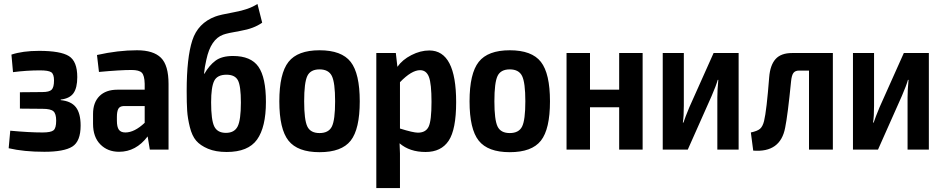

<svg xmlns="http://www.w3.org/2000/svg" viewBox="-20 -759 4783 974"><path d="M178 -501Q287 -501 329.5 -474.5Q372 -448 372 -368Q372 -313 352.5 -286Q333 -259 288 -254V-251Q341 -246 365 -215Q389 -184 389 -122Q389 -42 347 -15.5Q305 11 205 11Q101 11 24 -7L32 -96Q127 -87 196 -87Q238 -87 251.5 -98Q265 -109 265 -147Q265 -182 251 -194.5Q237 -207 196 -207L81 -208V-291L195 -292Q230 -292 242 -304Q254 -316 254 -351Q254 -383 240 -392.5Q226 -402 183 -402Q116 -402 46 -393L38 -482Q95 -501 178 -501Z M675 -504Q758 -504 796.5 -466Q835 -428 835 -333V0H740L729 -67Q670 11 584 11Q526 11 489 -26.5Q452 -64 452 -131V-181Q452 -239 484.5 -271.5Q517 -304 576 -304H714V-334Q713 -376 699.5 -390Q686 -404 647 -404Q589 -404 482 -394L472 -480Q579 -504 675 -504ZM616 -87Q662 -87 714 -136V-221H607Q587 -220 580 -206.5Q573 -193 573 -166V-147Q573 -115 583 -101Q593 -87 616 -87Z M1286 -739 1310 -644Q1268 -614 1200.5 -602.5Q1133 -591 1112 -583Q1049 -560 1027 -457Q1018 -419 1015 -385H1017Q1041 -427 1073 -451Q1105 -475 1162 -475Q1253 -475 1291 -420.5Q1329 -366 1329 -242Q1329 -114 1284 -51Q1239 12 1130 12Q1074 12 1035 -4.5Q996 -21 975 -45.5Q954 -70 943 -114.5Q932 -159 929.5 -197Q927 -235 927 -297Q927 -466 955.5 -554Q984 -642 1072 -675Q1095 -684 1169.5 -697.5Q1244 -711 1286 -739ZM1129 -380Q1082 -380 1066.5 -348.5Q1051 -317 1051 -240Q1051 -150 1067 -117.5Q1083 -85 1126 -85Q1169 -85 1185.5 -117.5Q1202 -150 1202 -239Q1202 -323 1187 -351.5Q1172 -380 1129 -380Z M1601 -504Q1713 -504 1759 -445Q1805 -386 1805 -245Q1805 -104 1759 -45.5Q1713 13 1601 13Q1490 13 1443.5 -45.5Q1397 -104 1397 -245Q1397 -386 1443.5 -445Q1490 -504 1601 -504ZM1523 -245Q1523 -151 1539 -117.5Q1555 -84 1601 -84Q1647 -84 1663.5 -117Q1680 -150 1680 -245Q1680 -340 1663.5 -373.5Q1647 -407 1601 -407Q1555 -407 1539 -373.5Q1523 -340 1523 -245Z M2158 -503Q2294 -503 2294 -241Q2294 -102 2256 -45Q2218 12 2139 12Q2058 12 2007 -32Q2010 21 2009 66V195H1889V-490H1988L1996 -420Q2021 -456 2067 -479.5Q2113 -503 2158 -503ZM2100 -86Q2140 -86 2154.5 -116.5Q2169 -147 2169 -242Q2169 -334 2156 -368.5Q2143 -403 2111 -403Q2068 -403 2009 -342V-107Q2076 -86 2100 -86Z M2566 -504Q2678 -504 2724 -445Q2770 -386 2770 -245Q2770 -104 2724 -45.5Q2678 13 2566 13Q2455 13 2408.5 -45.5Q2362 -104 2362 -245Q2362 -386 2408.5 -445Q2455 -504 2566 -504ZM2488 -245Q2488 -151 2504 -117.5Q2520 -84 2566 -84Q2612 -84 2628.5 -117Q2645 -150 2645 -245Q2645 -340 2628.5 -373.5Q2612 -407 2566 -407Q2520 -407 2504 -373.5Q2488 -340 2488 -245Z M3240 -490V0H3121V-215H2973V0H2854V-490H2973V-304H3121V-490Z M3727 0H3619V-265Q3619 -304 3624 -354H3621Q3613 -325 3590 -272L3469 0H3342V-490H3449V-223Q3449 -168 3444 -137H3447Q3455 -162 3477 -215L3600 -490H3727Z M4205 -490V0H4084V-401H4034Q4014 -401 4005 -389Q3996 -377 3993 -346Q3976 -174 3963 -111Q3939 16 3801 5L3789 -87Q3822 -94 3835.5 -105.5Q3849 -117 3856 -145Q3869 -198 3882 -367Q3887 -429 3914.5 -459.5Q3942 -490 3998 -490Z M4692 0H4584V-265Q4584 -304 4589 -354H4586Q4578 -325 4555 -272L4434 0H4307V-490H4414V-223Q4414 -168 4409 -137H4412Q4420 -162 4442 -215L4565 -490H4692Z"/></svg>

Font: Exo 2 Semi Bold Condensed
Style: Regular
Weight: 600
Width: 3
Designer: Natanael Gama
Version: Version 1.001;PS 001.001;hotconv 1.0.70;makeotf.lib2.5.58329